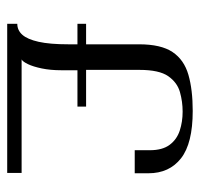

<svg xmlns="http://www.w3.org/2000/svg" viewBox="-31 -524 555 533"><g transform="rotate(90 246.5 -257.5)"><path d="M46 -219H103V-366Q103 -427 124.5 -459Q146 -491 187.5 -503Q229 -515 288 -515Q378 -515 419.5 -482.5Q461 -450 461 -392V-354H397V-396Q397 -431 382 -451Q367 -471 342.5 -479Q318 -487 290 -487Q262 -487 235.5 -479.5Q209 -472 191.5 -447Q174 -422 174 -367V-219H276V-195H175V-150Q175 -120 170 -96Q165 -72 158 -57.5Q151 -43 145 -40H460V0H46V-28Q64 -28 76.5 -42Q89 -56 96 -87Q103 -118 103 -170V-195H46Z"/></g></svg>

Font: Genos
Style: Regular
Weight: 400
Designer: Robert E. Leuschke
Foundry: Robert E. Leuschke
Version: Version 1.010